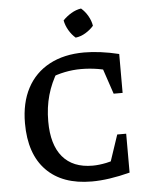

<svg xmlns="http://www.w3.org/2000/svg" viewBox="-60 -945 784 1003"><g transform="rotate(-5 332.0 -443.5)"><path d="M381 9Q227 9 143 -77Q59 -163 59 -324Q59 -431 99.5 -507.5Q140 -584 216.5 -625Q293 -666 399 -666Q439 -666 485.5 -660Q532 -654 581 -642L554 -553Q510 -566 465 -573.5Q420 -581 375 -581Q332 -581 290 -572.5Q248 -564 207 -547L253 -582Q217 -524 199 -460.5Q181 -397 181 -323Q181 -201 235 -137Q289 -73 392 -73Q425 -73 464 -81Q503 -89 549 -105L581 -20Q469 9 381 9ZM465 -18 534 -224H581V-20ZM534 -438 465 -643 581 -642V-438ZM403 -896Q424 -878 438.5 -852.5Q453 -827 457 -801Q440 -781 414.5 -765.5Q389 -750 362 -747Q342 -764 327 -789.5Q312 -815 307 -842Q326 -862 351 -877Q376 -892 403 -896Z"/></g></svg>

Font: Piazzolla 24pt SemiBold
Style: Regular
Weight: 600
Designer: Juan Pablo del Peral
Foundry: Huerta Tipografica
Version: Version 2.005